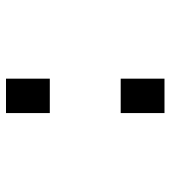

<svg xmlns="http://www.w3.org/2000/svg" viewBox="16 -584 568 640"><g transform="rotate(90 300.0 -264.0)"><path d="M242.2 0V-146H356.9V0ZM242.2 -382.3V-528.3H356.9V-382.3Z"/></g></svg>

Font: Liberation Mono
Style: Regular
Weight: 400
Monospace: yes
Designer: Steve Matteson
Foundry: Ascender Corporation
Version: Version 2.1.5